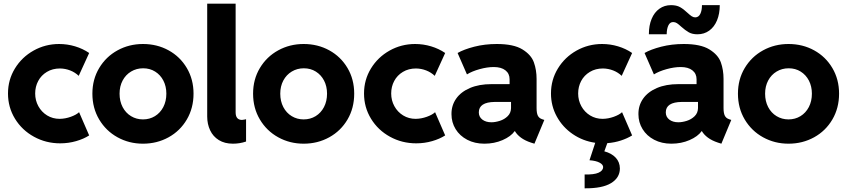

<svg xmlns="http://www.w3.org/2000/svg" viewBox="-20 -772 4597 1042"><path d="M23.4 -264.6Q23.4 -338.9 61 -400.4Q98.6 -461.9 162.4 -497.6Q226.1 -533.2 300.8 -533.2Q345.2 -533.2 387.5 -520.5Q429.7 -507.8 463.9 -484.4L407.2 -360.4Q387.2 -379.4 361.1 -389.6Q335 -399.9 305.7 -400.4Q265.1 -400.4 234.4 -381.8Q203.6 -363.3 187.3 -332.5Q170.9 -301.8 170.9 -264.6Q170.9 -227.1 188.2 -195.6Q205.6 -164.1 235.8 -145.5Q266.1 -127 303.7 -127Q334.5 -127.4 364.3 -138.2Q394 -148.9 409.2 -163.1L463.9 -37.1Q434.6 -18.1 393.1 -6.1Q351.6 5.9 306.6 5.9Q229.5 5.9 164.6 -29.8Q99.6 -65.4 61.5 -127.4Q23.4 -189.5 23.4 -264.6Z M481.4 -263.7Q481.4 -341.3 518.3 -402.8Q555.2 -464.4 617.9 -498.8Q680.7 -533.2 755.9 -533.2Q832.5 -533.2 895 -498.8Q957.5 -464.4 993.9 -402.8Q1030.3 -341.3 1030.3 -263.7Q1030.3 -185.5 993.9 -123.5Q957.5 -61.5 894.8 -26.9Q832 7.8 755.9 7.8Q680.7 7.8 617.9 -26.9Q555.2 -61.5 518.3 -123.5Q481.4 -185.5 481.4 -263.7ZM882.8 -263.7Q882.8 -303.2 866.7 -334.5Q850.6 -365.7 822 -383.5Q793.5 -401.4 756.8 -401.4Q720.7 -401.4 691.4 -383.8Q662.1 -366.2 645.5 -335Q628.9 -303.7 628.9 -263.7Q628.9 -222.7 645.5 -190.9Q662.1 -159.2 691.2 -141.6Q720.2 -124 755.9 -124Q792 -124 820.8 -141.6Q849.6 -159.2 866.2 -190.9Q882.8 -222.7 882.8 -263.7Z M1104.5 -139.6V-752H1258.8V-162.1Q1258.8 -121.6 1293 -121.1Q1299.3 -121.6 1305.4 -122.8Q1311.5 -124 1315.4 -125V-3.9Q1281.2 7.8 1244.1 7.8Q1199.2 7.8 1167.7 -11.7Q1136.2 -31.2 1120.4 -64.9Q1104.5 -98.6 1104.5 -139.6Z M1353.5 -263.7Q1353.5 -341.3 1390.4 -402.8Q1427.2 -464.4 1490 -498.8Q1552.7 -533.2 1627.9 -533.2Q1704.6 -533.2 1767.1 -498.8Q1829.6 -464.4 1866 -402.8Q1902.3 -341.3 1902.3 -263.7Q1902.3 -185.5 1866 -123.5Q1829.6 -61.5 1766.8 -26.9Q1704.1 7.8 1627.9 7.8Q1552.7 7.8 1490 -26.9Q1427.2 -61.5 1390.4 -123.5Q1353.5 -185.5 1353.5 -263.7ZM1754.9 -263.7Q1754.9 -303.2 1738.8 -334.5Q1722.7 -365.7 1694.1 -383.5Q1665.5 -401.4 1628.9 -401.4Q1592.8 -401.4 1563.5 -383.8Q1534.2 -366.2 1517.6 -335Q1501 -303.7 1501 -263.7Q1501 -222.7 1517.6 -190.9Q1534.2 -159.2 1563.2 -141.6Q1592.3 -124 1627.9 -124Q1664.1 -124 1692.9 -141.6Q1721.7 -159.2 1738.3 -190.9Q1754.9 -222.7 1754.9 -263.7Z M1955.6 -264.6Q1955.6 -338.9 1993.2 -400.4Q2030.8 -461.9 2094.5 -497.6Q2158.2 -533.2 2232.9 -533.2Q2277.3 -533.2 2319.6 -520.5Q2361.8 -507.8 2396 -484.4L2339.4 -360.4Q2319.3 -379.4 2293.2 -389.6Q2267.1 -399.9 2237.8 -400.4Q2197.3 -400.4 2166.5 -381.8Q2135.7 -363.3 2119.4 -332.5Q2103 -301.8 2103 -264.6Q2103 -227.1 2120.4 -195.6Q2137.7 -164.1 2168 -145.5Q2198.2 -127 2235.8 -127Q2266.6 -127.4 2296.4 -138.2Q2326.2 -148.9 2341.3 -163.1L2396 -37.1Q2366.7 -18.1 2325.2 -6.1Q2283.7 5.9 2238.8 5.9Q2161.6 5.9 2096.7 -29.8Q2031.7 -65.4 1993.7 -127.4Q1955.6 -189.5 1955.6 -264.6Z M2430.2 -152.3Q2429.7 -199.7 2455.6 -236.6Q2481.4 -273.4 2530.5 -294.4Q2579.6 -315.4 2647 -315.4H2745.6V-341.8Q2745.6 -372.6 2722.9 -390.4Q2700.2 -408.2 2659.7 -408.2Q2624 -408.2 2582.8 -396.7Q2541.5 -385.3 2514.2 -368.2L2463.4 -484.4Q2497.1 -503.9 2554 -518.6Q2610.8 -533.2 2676.3 -533.2Q2767.6 -533.2 2815.2 -503.9Q2862.8 -474.6 2877.4 -433.6Q2892.1 -392.6 2892.1 -343.8V-185.5Q2892.1 -158.2 2898.9 -144.3Q2905.8 -130.4 2922.4 -125L2934.1 -121.1L2880.4 7.8L2861.8 2Q2829.1 -8.8 2807.1 -25.1Q2785.2 -41.5 2774.4 -60.5H2773.4Q2752.4 -31.2 2707.5 -11.7Q2662.6 7.8 2608.9 7.8Q2556.6 7.8 2515.9 -13.4Q2475.1 -34.7 2452.6 -71.3Q2430.2 -107.9 2430.2 -152.3ZM2647 -108.4Q2668 -108.4 2692.6 -116.2Q2717.3 -124 2735.1 -141.4Q2752.9 -158.7 2753.4 -185.5V-218.8H2665.5Q2578.6 -217.8 2578.6 -162.1Q2578.6 -137.7 2597.7 -123Q2616.7 -108.4 2647 -108.4Z M3253.4 134.8Q3252.9 120.6 3233.4 110.4Q3213.9 100.1 3179.2 97.7L3210.4 2.9Q3143.1 -6.8 3088.4 -44.2Q3033.7 -81.5 3002 -139.2Q2970.2 -196.8 2970.2 -264.6Q2970.2 -338.9 3007.8 -400.4Q3045.4 -461.9 3109.1 -497.6Q3172.9 -533.2 3247.6 -533.2Q3292 -533.2 3334.2 -520.5Q3376.5 -507.8 3410.6 -484.4L3354 -360.4Q3334 -379.4 3307.9 -389.6Q3281.7 -399.9 3252.4 -400.4Q3211.9 -400.4 3181.2 -381.8Q3150.4 -363.3 3134 -332.5Q3117.7 -301.8 3117.7 -264.6Q3117.7 -227.1 3135 -195.6Q3152.3 -164.1 3182.6 -145.5Q3212.9 -127 3250.5 -127Q3281.2 -127.4 3311 -138.2Q3340.8 -148.9 3356 -163.1L3410.6 -37.1Q3384.8 -21 3349.9 -9.5Q3314.9 2 3275.9 4.9L3259.8 49.3Q3298.8 59.6 3321.3 83.5Q3343.8 107.4 3344.2 142.6Q3343.8 192.9 3296.1 221.9Q3248.5 251 3152.8 250V174.8Q3203.6 176.3 3228.3 165.3Q3252.9 154.3 3253.4 134.8Z M3444.8 -152.3Q3444.3 -199.7 3470.2 -236.6Q3496.1 -273.4 3545.2 -294.4Q3594.2 -315.4 3661.6 -315.4H3760.3V-341.8Q3760.3 -372.6 3737.5 -390.4Q3714.8 -408.2 3674.3 -408.2Q3638.7 -408.2 3597.4 -396.7Q3556.2 -385.3 3528.8 -368.2L3478 -484.4Q3511.7 -503.9 3568.6 -518.6Q3625.5 -533.2 3690.9 -533.2Q3782.2 -533.2 3829.8 -503.9Q3877.4 -474.6 3892.1 -433.6Q3906.7 -392.6 3906.7 -343.8V-185.5Q3906.7 -158.2 3913.6 -144.3Q3920.4 -130.4 3937 -125L3948.7 -121.1L3895 7.8L3876.5 2Q3843.8 -8.8 3821.8 -25.1Q3799.8 -41.5 3789.1 -60.5H3788.1Q3767.1 -31.2 3722.2 -11.7Q3677.2 7.8 3623.5 7.8Q3571.3 7.8 3530.5 -13.4Q3489.7 -34.7 3467.3 -71.3Q3444.8 -107.9 3444.8 -152.3ZM3661.6 -108.4Q3682.6 -108.4 3707.3 -116.2Q3731.9 -124 3749.8 -141.4Q3767.6 -158.7 3768.1 -185.5V-218.8H3680.2Q3593.3 -217.8 3593.3 -162.1Q3593.3 -137.7 3612.3 -123Q3631.3 -108.4 3661.6 -108.4ZM3621.6 -744.1Q3651.4 -744.1 3670.9 -733.2Q3690.4 -722.2 3711.4 -702.1Q3724.6 -689.9 3733.9 -683.8Q3743.2 -677.7 3753.4 -677.7Q3771.5 -678.2 3780.5 -696.5Q3789.6 -714.8 3789.6 -744.1H3886.2Q3886.2 -697.3 3871.3 -661.4Q3856.4 -625.5 3828.9 -605.7Q3801.3 -585.9 3765.1 -585.9Q3736.8 -585.9 3718 -596.7Q3699.2 -607.4 3677.2 -627Q3663.1 -640.1 3653.8 -646.2Q3644.5 -652.3 3633.3 -652.3Q3616.2 -652.3 3607.4 -634.3Q3598.6 -616.2 3598.1 -585.9H3501.5Q3501.5 -633.8 3516.4 -669.4Q3531.2 -705.1 3558.6 -724.6Q3585.9 -744.1 3621.6 -744.1Z M3984.9 -263.7Q3984.9 -341.3 4021.7 -402.8Q4058.6 -464.4 4121.3 -498.8Q4184.1 -533.2 4259.3 -533.2Q4335.9 -533.2 4398.4 -498.8Q4460.9 -464.4 4497.3 -402.8Q4533.7 -341.3 4533.7 -263.7Q4533.7 -185.5 4497.3 -123.5Q4460.9 -61.5 4398.2 -26.9Q4335.4 7.8 4259.3 7.8Q4184.1 7.8 4121.3 -26.9Q4058.6 -61.5 4021.7 -123.5Q3984.9 -185.5 3984.9 -263.7ZM4386.2 -263.7Q4386.2 -303.2 4370.1 -334.5Q4354 -365.7 4325.4 -383.5Q4296.9 -401.4 4260.3 -401.4Q4224.1 -401.4 4194.8 -383.8Q4165.5 -366.2 4148.9 -335Q4132.3 -303.7 4132.3 -263.7Q4132.3 -222.7 4148.9 -190.9Q4165.5 -159.2 4194.6 -141.6Q4223.6 -124 4259.3 -124Q4295.4 -124 4324.2 -141.6Q4353 -159.2 4369.6 -190.9Q4386.2 -222.7 4386.2 -263.7Z"/></svg>

Font: Reddit Sans Vanilla ExtraBold
Style: Regular
Weight: 800
Designer: Stephen Hutchings
Foundry: Reddit
Version: Version 1.013